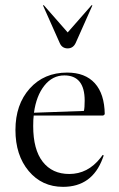

<svg xmlns="http://www.w3.org/2000/svg" viewBox="-20 -716 463 746"><path d="M387 -272 381 -267H111Q109 -254 109 -226Q109 -135 146 -87.5Q183 -40 249 -40Q321 -40 370 -102L379 -114L383 -112L379 -101Q338 10 225 10Q143 10 91.5 -51.5Q40 -113 40 -211Q40 -310 95.5 -372Q151 -434 241 -434Q311 -434 348.5 -392.5Q386 -351 387 -272ZM230 -423Q184 -423 152.5 -383.5Q121 -344 112 -278L306 -285Q309 -297 309 -325Q309 -423 230 -423ZM339 -695 274 -549Q264 -528 243 -528Q221 -528 212 -549L147 -695L150 -696L243 -590L336 -696Z"/></svg>

Font: Libre Caslon Display
Style: Regular
Weight: 400
Designer: Pablo Impallari, Rodrigo Fuenzalida
Foundry: Pablo Impallari, Rodrigo Fuenzalida
Version: Version 1.002